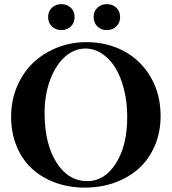

<svg xmlns="http://www.w3.org/2000/svg" viewBox="-20 -876 814 910"><path d="M423.8 -795.4Q423.8 -822.8 441.9 -839.6Q460 -856.4 486.3 -856.4Q513.2 -856.4 531.2 -839.6Q549.3 -822.8 549.3 -795.4Q549.3 -767.6 531.2 -750.5Q513.2 -733.4 486.3 -733.4Q459.5 -733.4 441.7 -750.5Q423.8 -767.6 423.8 -795.4ZM208 -795.4Q208 -822.8 226.1 -839.6Q244.1 -856.4 271 -856.4Q297.4 -856.4 315.4 -839.6Q333.5 -822.8 333.5 -795.4Q333.5 -767.6 315.7 -750.5Q297.9 -733.4 271 -733.4Q244.1 -733.4 226.1 -750.5Q208 -767.6 208 -795.4ZM381.3 13.2Q306.6 13.2 242.4 -10.3Q178.2 -33.7 131.8 -76.2Q85.4 -118.7 59.1 -182.1Q32.7 -245.6 32.7 -322.3Q32.7 -399.9 61 -466.6Q89.4 -533.2 137.7 -578.9Q186 -624.5 251.2 -650.4Q316.4 -676.3 389.2 -676.3Q488.3 -676.3 568.1 -633.3Q647.9 -590.3 694.6 -510Q741.2 -429.7 741.2 -326.2Q741.2 -250 714.1 -186.3Q687 -122.6 639.4 -78.9Q591.8 -35.2 525.4 -11Q459 13.2 381.3 13.2ZM394.5 -17.6Q475.6 -17.6 529.3 -101.8Q583 -186 583 -321.3Q583 -392.1 567.6 -452.9Q552.2 -513.7 525.9 -555.9Q499.5 -598.1 462.9 -622.1Q426.3 -646 384.8 -646Q333.5 -646 289.8 -608.6Q246.1 -571.3 218.8 -500.5Q191.4 -429.7 191.4 -340.3Q191.4 -195.3 247.3 -106.4Q303.2 -17.6 394.5 -17.6Z"/></svg>

Font: Elstob SemiBold
Style: Regular
Weight: 600
Designer: Peter S. Baker
Version: Version 1.015